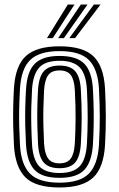

<svg xmlns="http://www.w3.org/2000/svg" viewBox="-20 -812 521 841"><path d="M240.8 9.2Q135.8 9.2 91.1 -35.4Q46.5 -80 41 -176.5Q38.8 -220.2 37.9 -259.9Q37 -299.5 37.8 -339.5Q38.5 -379.5 41 -424.2Q46.8 -524 93.5 -566.6Q140.2 -609.2 240.8 -609.2Q343 -609.2 388.8 -565.9Q434.5 -522.5 440 -424Q443.2 -361.2 443.5 -302.4Q443.8 -243.5 440 -176.5Q434 -76.8 387.6 -33.8Q341.2 9.2 240.8 9.2ZM240.8 -11.8Q329.8 -11.8 369 -51.2Q408.2 -90.8 413.5 -178Q417.2 -245 417.1 -301.2Q417 -357.5 413.5 -422.8Q408.8 -508.8 370 -548.5Q331.2 -588.2 240.8 -588.2Q152.5 -588.2 112.5 -549.5Q72.5 -510.8 67.5 -422.8Q64.8 -373.8 64 -334Q63.2 -294.2 64.2 -257.1Q65.2 -220 67.5 -177.8Q72.2 -91.2 111.4 -51.5Q150.5 -11.8 240.8 -11.8ZM240.8 -33Q163.5 -33 130.8 -68.4Q98 -103.8 93.8 -180.2Q91.5 -223.5 90.6 -262Q89.8 -300.5 90.6 -339.2Q91.5 -378 94 -421Q98.5 -499.5 132.8 -533.2Q167 -567 240.8 -567Q316.8 -567 349.8 -532.4Q382.8 -497.8 387 -421.5Q389.5 -374.8 390.2 -336.1Q391 -297.5 390.2 -260.1Q389.5 -222.8 387 -179.5Q382.5 -103.8 349.8 -68.4Q317 -33 240.8 -33ZM240.8 -54.2Q301.2 -54.2 329 -83.9Q356.8 -113.5 360.8 -182.2Q364 -240.5 364.1 -296Q364.2 -351.5 360.8 -418.8Q357 -487.8 329.1 -516.8Q301.2 -545.8 240.8 -545.8Q177.8 -545.8 150.9 -515.1Q124 -484.5 120.2 -418.5Q118 -380.2 117.1 -342.8Q116.2 -305.2 117 -265.6Q117.8 -226 120.2 -181.2Q124 -113.8 151.5 -84Q179 -54.2 240.8 -54.2ZM240.8 -75.2Q193.5 -75.2 171.6 -100.1Q149.8 -125 146.5 -182Q144.5 -224.5 143.6 -262.6Q142.8 -300.8 143.5 -338.6Q144.2 -376.5 146.5 -417.8Q150 -475.8 172.1 -500.2Q194.2 -524.8 240.8 -524.8Q287.8 -524.8 309.5 -500Q331.2 -475.2 334.2 -418Q338 -350.8 337.8 -295.9Q337.5 -241 334.2 -183Q331 -125.8 309.5 -100.5Q288 -75.2 240.8 -75.2ZM240.8 -96.5Q274.2 -96.5 289.6 -117.1Q305 -137.8 307.8 -184.5Q310.8 -238.2 311.1 -292Q311.5 -345.8 307.8 -416.8Q305.5 -462.5 290.1 -483Q274.8 -503.5 240.8 -503.5Q205.5 -503.5 190.6 -482.1Q175.8 -460.8 173 -416.5Q170.8 -373.2 170 -336.5Q169.2 -299.8 170.1 -263.1Q171 -226.5 173 -183.5Q175.8 -138.5 191 -117.5Q206.2 -96.5 240.8 -96.5ZM185.8 -645 277 -792H306.2L211 -645ZM283.5 -645 391 -792H420.2L308.8 -645ZM234.8 -645 334 -792H363.2L259.8 -645Z"/></svg>

Font: Big Shoulders Inline Text Thin ExtraBold
Style: Regular
Weight: 800
Version: Version 2.002